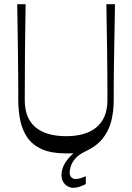

<svg xmlns="http://www.w3.org/2000/svg" viewBox="-20 -720 630 915"><path d="M295 11Q224 11 179.5 -9Q135 -29 110.5 -64.5Q86 -100 76.5 -146.5Q67 -193 67 -244Q67 -260 67 -293Q67 -326 66.5 -371Q66 -416 65.5 -470Q65 -524 64 -583Q63 -642 62 -700H102Q100 -586 99 -472Q98 -358 98 -244Q98 -200 110.5 -168Q123 -136 148 -114.5Q173 -93 210 -82Q247 -71 295 -71Q343 -71 379.5 -82Q416 -93 441 -114.5Q466 -136 479 -168Q492 -200 492 -244Q492 -358 490.5 -472Q489 -586 487 -700H528Q527 -642 526 -583Q525 -524 524 -470Q523 -416 522.5 -370.5Q522 -325 522 -292Q522 -259 522 -243Q522 -191 510.5 -144Q499 -97 469.5 -60Q440 -23 388 1Q356 16 339.5 35Q323 54 317.5 72Q312 90 312 102Q312 117 320 125Q328 133 340 133Q353 133 365 129Q377 125 389 120V157Q374 165 359 170Q344 175 329 175Q308 175 290.5 159Q273 143 273 114Q273 90 285.5 65Q298 40 330 10Q322 11 313 11Q304 11 295 11Z"/></svg>

Font: Ojuju
Style: Regular
Weight: 400
Designer: Chisaokwu Joboson, Mirko Velimirovic
Foundry: Udi Foundry
Version: Version 1.000